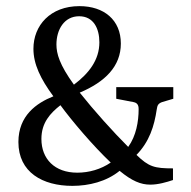

<svg xmlns="http://www.w3.org/2000/svg" viewBox="-20 -596 624 626"><path d="M164 -451C164 -499 189 -543 238 -543C285 -543 304 -503 304 -458C304 -400 269 -356 221 -320C174 -385 164 -421 164 -451ZM232 -33C158 -33 115 -78 115 -143C115 -196 144 -227 177 -253C215 -201 284 -120 341 -66C309 -44 270 -33 232 -33ZM545 -274V-312H359V-274L416 -263C431 -260 432 -248 432 -240C432 -200 424 -153 398 -117C348 -167 286 -236 240 -294C323 -329 374 -380 374 -454C374 -531 319 -576 239 -576C144 -576 89 -513 89 -437C89 -387 112 -339 154 -282C99 -260 40 -219 40 -133C40 -34 119 10 216 10C270 10 327 -4 370 -39C410 -6 439 6 470 6C496 6 523 -2 544 -9V-47C484 -47 465 -52 425 -91C467 -134 483 -185 491 -239C493 -252 495 -258 508 -263Z"/></svg>

Font: Yrsa
Style: Regular
Weight: 400
Designer: Anna Giedrys (Yrsa+Rasa design), David Brezina (Yrsa art-direction, Rasa art-direction, design)
Foundry: Rosetta Type Foundry
Version: Version 1.001;PS 1.1;hotconv 1.0.88;makeotf.lib2.5.647800